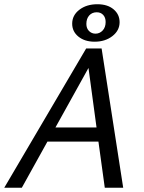

<svg xmlns="http://www.w3.org/2000/svg" viewBox="-25 -887 678 907"><path d="M440 -218H199L78 0H-5L382 -658H455L557 0H470ZM431 -285 393 -566 237 -285ZM316 -775Q316 -815 350 -841Q384 -867 435 -867Q483 -867 511.5 -843Q540 -819 540 -782Q540 -743 506 -716.5Q472 -690 422 -690Q375 -690 345.5 -714Q316 -738 316 -775ZM474 -783Q474 -804 462.5 -816.5Q451 -829 432 -829Q410 -829 396.5 -814Q383 -799 383 -774Q383 -753 395.5 -740.5Q408 -728 426 -728Q446 -728 460 -743Q474 -758 474 -783Z"/></svg>

Font: Ysabeau Medium
Style: Italic
Weight: 500
Italic angle: -12°
Designer: Christian Thalmann (Catharsis Fonts)
Version: Version 0.003